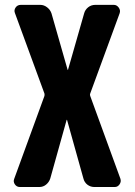

<svg xmlns="http://www.w3.org/2000/svg" viewBox="-20 -750 540 770"><path d="M462.9 -33.2Q466.8 -21.5 459.5 -10.7Q452.1 0 440.4 0H358.4Q342.8 0 330.6 -9.3Q318.4 -18.6 314.5 -34.2L249 -268.6Q249 -269.5 248 -269.5Q247.1 -269.5 247.1 -268.6L181.6 -34.2Q176.8 -19.5 165 -9.8Q153.3 0 137.7 0H59.6Q46.9 0 39.6 -10.7Q32.2 -21.5 37.1 -33.2L158.2 -365.2Q159.2 -370.1 158.2 -375L40 -697.3Q35.2 -709 42.5 -719.7Q49.8 -730.5 63.5 -730.5H141.6Q156.2 -730.5 168.9 -720.7Q181.6 -710.9 186.5 -696.3L251 -470.7Q251 -469.7 252 -469.7Q252.9 -469.7 252.9 -470.7L317.4 -696.3Q321.3 -710.9 333.5 -720.7Q345.7 -730.5 362.3 -730.5H436.5Q448.2 -730.5 456.1 -719.7Q463.9 -709 460 -697.3L341.8 -375Q339.8 -370.1 341.8 -365.2Z"/></svg>

Font: Rounded-L Mgen+ 1m bold
Style: Bold
Weight: 700
Designer: [Source Han Sans]
Ryoko NISHIZUKA  (kana & ideographs); Paul D. Hunt (Latin, Greek & Cyrillic); Wenlong ZHANG  (bopomofo
Version: Version 1.059.20150602